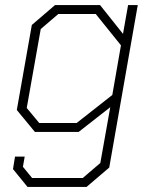

<svg xmlns="http://www.w3.org/2000/svg" viewBox="-20 -518 603 754"><path d="M521 -498 409 140 320 216H88L31 146L39 97H77L70 137L106 181H305L374 122L413 -97L289 0H117L46 -86L105 -420L196 -498H373L463 -385L483 -498ZM455 -340 356 -463H209L140 -404L85 -94L134 -35H281L421 -145Z"/></svg>

Font: Chakra Petch ExtraLight
Style: Italic
Weight: 275
Italic angle: -10°
Designer: Katatrad Aksorn Co.,Ltd.
Foundry: Cadson Demak Co.,Ltd.
Version: Version 1.000; ttfautohint (v1.6)